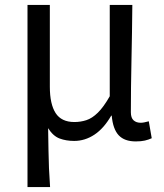

<svg xmlns="http://www.w3.org/2000/svg" viewBox="-20 -563 668 782"><path d="M92 199V-543H183V-210Q183 -139 206.5 -102.5Q230 -66 283 -66Q308 -66 331.5 -73.5Q355 -81 378.5 -104Q402 -127 427 -171V-543H519Q518 -433 515.5 -318.5Q513 -204 513 -106Q513 -83 524 -73Q535 -63 553 -63Q565 -63 586 -69L598 0Q585 6 570 9.5Q555 13 533 13Q487 13 463.5 -12Q440 -37 435 -92H433Q403 -40 364.5 -14.5Q326 11 282 11Q249 11 222.5 1Q196 -9 176 -41Q177 12 177.5 50Q178 88 179.5 122Q181 156 184 199Z"/></svg>

Font: Source Han Sans SC
Style: Regular
Weight: 400
Designer: Ryoko NISHIZUKA 西塚涼子 (kana, bopomofo & ideographs); Paul D. Hunt (Latin, Greek & Cyrillic); Sandoll Communications 산돌커뮤니
Foundry: Adobe
Version: Version 2.002;hotconv 1.0.116;makeotfexe 2.5.65601; ttfautoh